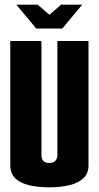

<svg xmlns="http://www.w3.org/2000/svg" viewBox="-20 -795 422 820"><path d="M50 -775H141L191 -732L241 -775H331L246 -673H135ZM190 5Q142 5 104 -4Q66 -13 45 -33.5Q24 -54 24 -89V-620H157V-131Q157 -122 160 -115Q163 -108 170.5 -103.5Q178 -99 190 -99Q203 -99 210.5 -103.5Q218 -108 221.5 -115.5Q225 -123 225 -131V-620H358V-89Q358 -54 336 -33.5Q314 -13 276 -4Q238 5 190 5Z"/></svg>

Font: Smooch Sans Thin ExtraBold
Style: Regular
Weight: 800
Version: Version 1.010